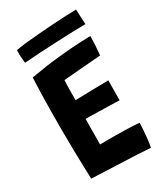

<svg xmlns="http://www.w3.org/2000/svg" viewBox="-202 -912 883 1011"><g transform="rotate(-30 239.0 -407.0)"><path d="M408.5 6.5Q358 3 309 0.5Q260 -2 209 -3.5Q171.5 -5 132 -6.8Q92.5 -8.5 55 -10Q52 -92.5 50.5 -170.8Q49 -249 49 -318Q49 -434 51 -513.2Q53 -592.5 55 -625.5Q148 -642 227.2 -650Q306.5 -658 359.8 -660.5Q413 -663 426.5 -663Q426.5 -633.5 424.8 -606.2Q423 -579 420 -548.5L193 -530Q192 -522 191.5 -505.5Q191 -489 190.8 -469.8Q190.5 -450.5 190.5 -434Q190.5 -417.5 190.5 -409Q202 -409.5 221.5 -409.8Q241 -410 265 -410.8Q289 -411.5 313 -412Q337 -412.5 357.8 -412.8Q378.5 -413 392 -413.5L391 -292.5Q384.5 -293 364.2 -293.5Q344 -294 317.2 -294.8Q290.5 -295.5 263.8 -296Q237 -296.5 216.2 -297Q195.5 -297.5 187 -297Q187 -291.5 186.8 -277.2Q186.5 -263 186.2 -244.5Q186 -226 186 -206.5Q186 -187 185.8 -170Q185.5 -153 185.5 -142.5Q193.5 -143 222 -143Q250.5 -143 278.5 -143Q306 -143 333.8 -142.2Q361.5 -141.5 385 -140.2Q408.5 -139 423.5 -137.5Q423 -120 421.2 -97.8Q419.5 -75.5 417.5 -53.8Q415.5 -32 413 -15.8Q410.5 0.5 408.5 6.5ZM435.5 -730Q406 -730 359.5 -728.5Q313 -727 259.2 -724.5Q205.5 -722 152.8 -719Q100 -716 58.5 -712.5Q56 -733 55 -753Q54 -773 55 -791.5Q76 -796 112.8 -800Q149.5 -804 194.2 -807.8Q239 -811.5 284.2 -814.5Q329.5 -817.5 368.2 -819.2Q407 -821 431 -821Z"/></g></svg>

Font: Grandstander Thin SemiBold
Style: Regular
Weight: 600
Version: Version 1.200